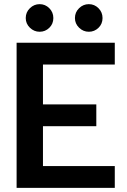

<svg xmlns="http://www.w3.org/2000/svg" viewBox="-20 -905 613 925"><path d="M104 -818Q104 -846 124 -865.5Q144 -885 171 -885Q198 -885 217.5 -865.5Q237 -846 237 -818Q237 -790 217.5 -771Q198 -752 171 -752Q144 -752 124 -771.5Q104 -791 104 -818ZM341 -818Q341 -846 361 -865.5Q381 -885 408 -885Q435 -885 454.5 -865.5Q474 -846 474 -818Q474 -790 454.5 -771Q435 -752 408 -752Q381 -752 361 -771.5Q341 -791 341 -818ZM60 -699H533V-594H187V-402H444V-297H187V-105H533V0H60Z"/></svg>

Font: Prompt Medium
Style: Regular
Weight: 500
Designer: Katatrad Team
Foundry: CadsonDemak
Version: Version 1.001